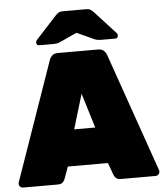

<svg xmlns="http://www.w3.org/2000/svg" viewBox="-60 -973 876 1026"><g transform="rotate(-5 377.5 -460.0)"><path d="M22 0Q13 0 6.5 -6.5Q0 -13 0 -22Q0 -26 1 -29L224 -667Q227 -678 238 -689Q249 -700 269 -700H486Q506 -700 517 -689Q528 -678 531 -667L754 -29Q755 -26 755 -22Q755 -13 748.5 -6.5Q742 0 733 0H548Q529 0 520.5 -8.5Q512 -17 509 -25L485 -91H270L246 -25Q243 -17 235 -8.5Q227 0 207 0ZM321 -286H434L377 -472ZM175 -750Q159 -750 159 -766Q159 -774 164 -779L276 -901Q286 -912 294 -916Q302 -920 313 -920H443Q454 -920 462 -916Q470 -912 480 -901L592 -779Q597 -774 597 -766Q597 -750 581 -750H510Q500 -750 490.5 -751Q481 -752 470 -757L378 -799L286 -757Q276 -752 266 -751Q256 -750 246 -750Z"/></g></svg>

Font: Rubik Black
Style: Regular
Weight: 900
Designer: Hubert and Fischer
Foundry: Hubert and Fischer
Version: Version 2.300;gftools[0.9.30]